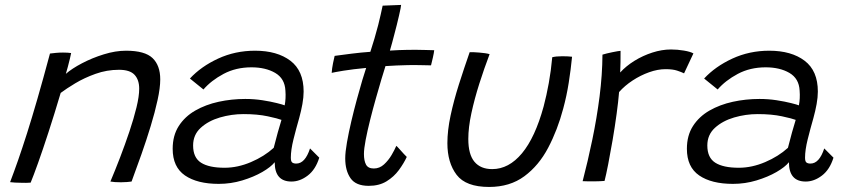

<svg xmlns="http://www.w3.org/2000/svg" viewBox="-20 -736 3442 780"><path d="M104.5 6Q96.5 6.5 86 6.8Q75.5 7 65 6.5Q54 6.5 41.2 5.8Q28.5 5 21 4Q37 -38 53.8 -86Q70.5 -134 89.8 -194.5Q109 -255 132 -334.5Q155 -414 183 -518.5Q193.5 -520 207.2 -521.2Q221 -522.5 236 -522.5Q245 -522.5 254 -522Q263 -521.5 269 -520.5Q268 -515 264.2 -498.5Q260.5 -482 255.5 -464.2Q250.5 -446.5 247.5 -436Q271.5 -457 312.8 -478.8Q354 -500.5 401.5 -515.2Q449 -530 492 -530Q568.5 -530 599.8 -500Q631 -470 631 -413.5Q631 -379 620.2 -329.8Q609.5 -280.5 592.2 -223.8Q575 -167 554.5 -109Q534 -51 514.5 1.5Q508 2.5 496.2 3.5Q484.5 4.5 471.5 4.5Q444 4.5 428.5 1.5Q447.5 -43.5 467.8 -96.2Q488 -149 505.8 -201.8Q523.5 -254.5 534.5 -299.8Q545.5 -345 545.5 -375.5Q545.5 -412 526.5 -432.2Q507.5 -452.5 463.5 -452.5Q414 -452.5 368 -436Q322 -419.5 285.5 -397.5Q249 -375.5 226.5 -358.5Q201 -272.5 177.2 -199.5Q153.5 -126.5 134.5 -73.5Q115.5 -20.5 104.5 6Z M868.5 11Q781.5 11 731.5 -23.2Q681.5 -57.5 681.5 -131.5Q681.5 -185.5 706.2 -224Q731 -262.5 773.2 -286.8Q815.5 -311 868 -322.5Q920.5 -334 976.5 -334Q1012 -334 1046 -328.8Q1080 -323.5 1104.8 -317.2Q1129.5 -311 1136.5 -308Q1142 -336 1139.5 -368Q1137 -417 1098 -439.8Q1059 -462.5 1001.5 -462.5Q938.5 -462.5 888.2 -435.8Q838 -409 806.5 -372.5L751.5 -417Q797 -466 866.2 -498Q935.5 -530 1016 -530Q1106 -530 1159.8 -489.2Q1213.5 -448.5 1213.5 -364Q1213.5 -341 1208.5 -313.2Q1203.5 -285.5 1195.5 -256.5Q1183 -213 1172.2 -169.8Q1161.5 -126.5 1161.5 -95.5Q1161.5 -80.5 1167 -76Q1172.5 -71.5 1183.5 -71.5Q1219.5 -71.5 1239.5 -133L1277 -95.5Q1262 -47 1230.2 -22.8Q1198.5 1.5 1164 1.5Q1096 1.5 1096 -77Q1080.5 -57.5 1045.5 -37.2Q1010.5 -17 964.2 -3Q918 11 868.5 11ZM892.5 -54.5Q945.5 -54.5 999.5 -77.5Q1053.5 -100.5 1092 -135.5Q1101 -171.5 1108.5 -198Q1116 -224.5 1123.5 -249Q1109.5 -254.5 1067.8 -263.5Q1026 -272.5 969 -272.5Q920.5 -272.5 873.5 -258.8Q826.5 -245 795.5 -216.8Q764.5 -188.5 764.5 -145Q764.5 -95.5 796.8 -75Q829 -54.5 892.5 -54.5Z M1632.5 -98.5Q1620.5 -72.5 1600.5 -45.2Q1580.5 -18 1550.5 0.5Q1520.5 19 1478 19Q1425.5 19 1404 -12Q1382.5 -43 1382.5 -92.5Q1382.5 -117.5 1389.5 -157.5Q1396.5 -197.5 1407.2 -243.2Q1418 -289 1430 -333Q1442 -377 1452 -410.8Q1462 -444.5 1467.5 -460Q1413.5 -455 1375.5 -448.8Q1337.5 -442.5 1327.5 -440Q1328.5 -457.5 1333 -479.8Q1337.5 -502 1339.5 -509Q1368.5 -513 1408.2 -518Q1448 -523 1484.5 -525.5Q1493 -551 1501.2 -579.2Q1509.5 -607.5 1516.5 -634.5Q1522 -657 1526.8 -677.8Q1531.5 -698.5 1534.5 -713L1609.5 -716Q1609.5 -709.5 1601 -672.5Q1592.5 -635.5 1581 -592.5Q1577 -577.5 1572.8 -561.5Q1568.5 -545.5 1564 -530.5Q1578.5 -531.5 1600.8 -532.5Q1623 -533.5 1637 -533.5Q1673.5 -534 1706 -533Q1738.5 -532 1744 -532Q1743 -521.5 1738.5 -501.8Q1734 -482 1731 -470.5Q1726 -470.5 1696.5 -471.2Q1667 -472 1637.5 -471.5Q1616.5 -471 1591.5 -470Q1566.5 -469 1546 -467.5Q1540 -449 1529.5 -414Q1519 -379 1506.8 -335.5Q1494.5 -292 1483.5 -248.2Q1472.5 -204.5 1465.5 -167.8Q1458.5 -131 1458.5 -110.5Q1458.5 -83 1467 -67.2Q1475.5 -51.5 1498.5 -51.5Q1522 -51.5 1540 -68Q1558 -84.5 1570.8 -106.2Q1583.5 -128 1590 -143.5Q1593.5 -141 1602.5 -130.8Q1611.5 -120.5 1620.8 -110.5Q1630 -100.5 1632.5 -98.5Z M2223.5 -503.5Q2238.5 -507.5 2264.5 -507.5Q2274.5 -507.5 2286.2 -507Q2298 -506.5 2304 -505.5Q2299 -454 2290.5 -400Q2282 -346 2268 -294.5Q2245 -208 2207 -135.8Q2169 -63.5 2110.2 -20Q2051.5 23.5 1967 23.5Q1872.5 23.5 1835 -25.8Q1797.5 -75 1797.5 -154.5Q1797.5 -206 1810.5 -266.8Q1823.5 -327.5 1844.2 -392.8Q1865 -458 1888 -524Q1895.5 -524 1906.5 -523.8Q1917.5 -523.5 1926.5 -522.5Q1938 -521.5 1949.5 -520Q1961 -518.5 1969 -516Q1947 -458 1927.2 -396Q1907.5 -334 1895 -276Q1882.5 -218 1882.5 -171.5Q1882.5 -108.5 1907.5 -78.8Q1932.5 -49 1979.5 -49Q2047 -49 2100.5 -113.2Q2154 -177.5 2188.5 -303.5Q2200.5 -349 2209.5 -398.8Q2218.5 -448.5 2223.5 -503.5Z M2499.5 -441.5Q2523 -467.5 2557.2 -488.8Q2591.5 -510 2630.2 -522.5Q2669 -535 2706 -535Q2732 -535 2758.5 -530.5Q2785 -526 2797 -519L2759 -438Q2748 -443.5 2730.5 -449.2Q2713 -455 2684 -455Q2652 -455 2617 -442.5Q2582 -430 2550 -409Q2518 -388 2495 -362Q2492 -325 2485 -273.2Q2478 -221.5 2468.8 -167.5Q2459.5 -113.5 2450.8 -68.8Q2442 -24 2436 -1Q2418.5 0.5 2392.8 0.8Q2367 1 2347 0Q2368 -80.5 2386.2 -168.2Q2404.5 -256 2415.8 -344.2Q2427 -432.5 2427.5 -514Q2443.5 -519 2468.2 -524Q2493 -529 2501 -529.5Q2501 -511 2500.8 -484Q2500.5 -457 2499.5 -441.5Z M2957.5 11Q2870.5 11 2820.5 -23.2Q2770.5 -57.5 2770.5 -131.5Q2770.5 -185.5 2795.2 -224Q2820 -262.5 2862.2 -286.8Q2904.5 -311 2957 -322.5Q3009.5 -334 3065.5 -334Q3101 -334 3135 -328.8Q3169 -323.5 3193.8 -317.2Q3218.5 -311 3225.5 -308Q3231 -336 3228.5 -368Q3226 -417 3187 -439.8Q3148 -462.5 3090.5 -462.5Q3027.5 -462.5 2977.2 -435.8Q2927 -409 2895.5 -372.5L2840.5 -417Q2886 -466 2955.2 -498Q3024.5 -530 3105 -530Q3195 -530 3248.8 -489.2Q3302.5 -448.5 3302.5 -364Q3302.5 -341 3297.5 -313.2Q3292.5 -285.5 3284.5 -256.5Q3272 -213 3261.2 -169.8Q3250.5 -126.5 3250.5 -95.5Q3250.5 -80.5 3256 -76Q3261.5 -71.5 3272.5 -71.5Q3308.5 -71.5 3328.5 -133L3366 -95.5Q3351 -47 3319.2 -22.8Q3287.5 1.5 3253 1.5Q3185 1.5 3185 -77Q3169.5 -57.5 3134.5 -37.2Q3099.5 -17 3053.2 -3Q3007 11 2957.5 11ZM2981.5 -54.5Q3034.5 -54.5 3088.5 -77.5Q3142.5 -100.5 3181 -135.5Q3190 -171.5 3197.5 -198Q3205 -224.5 3212.5 -249Q3198.5 -254.5 3156.8 -263.5Q3115 -272.5 3058 -272.5Q3009.5 -272.5 2962.5 -258.8Q2915.5 -245 2884.5 -216.8Q2853.5 -188.5 2853.5 -145Q2853.5 -95.5 2885.8 -75Q2918 -54.5 2981.5 -54.5Z"/></svg>

Font: Grandstander Light
Style: Italic
Weight: 300
Italic angle: -15°
Designer: Tyler Finck
Foundry: Etcetera Type Co
Version: Version 1.200; ttfautohint (v1.8.3)